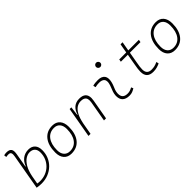

<svg xmlns="http://www.w3.org/2000/svg" viewBox="220 -1904 3075 3075"><g transform="rotate(-45 1758.0 -366.5)"><path d="M152.3 9.8Q126 9.8 99.6 7.1Q73.2 4.4 46.9 -0.5L153.3 -604Q157.2 -625.5 157.2 -641.6Q157.2 -662.1 151.4 -674.8Q140.6 -697.8 104.5 -697.8Q91.3 -697.8 77.9 -696.5Q64.5 -695.3 51.3 -692.4L45.9 -734.9Q60.5 -739.3 75.4 -741Q90.3 -742.7 105.5 -742.7Q168.9 -742.7 191.4 -709.5Q206.1 -688 206.1 -652.3Q206.1 -632.8 201.7 -608.9L158.7 -365.7H166Q193.8 -442.9 250.7 -485.1Q307.6 -527.3 383.3 -527.3Q456.1 -527.3 496.3 -484.1Q536.6 -440.9 536.6 -361.3Q536.6 -282.2 507.8 -214.6Q479 -147 426.8 -96.7Q374.5 -46.4 304.4 -18.3Q234.4 9.8 152.3 9.8ZM126.5 -183.6 101.1 -41.5Q126.5 -35.2 163.1 -35.2Q232.9 -35.2 292.5 -59.3Q352.1 -83.5 396.2 -127.2Q440.4 -170.9 465.1 -229.2Q489.7 -287.6 489.7 -356.4Q489.7 -416.5 458 -449.5Q426.3 -482.4 368.7 -482.4Q321.3 -482.4 273.4 -451.2Q225.6 -419.9 186.5 -354Q147.5 -288.1 126.5 -183.6Z M831.1 9.8Q748.5 9.8 702.1 -42.5Q655.8 -94.7 655.8 -187.5Q655.8 -347.7 727.3 -437.5Q798.8 -527.3 925.8 -527.3Q1008.8 -527.3 1055.2 -474.1Q1101.6 -420.9 1101.6 -325.2Q1101.6 -167.5 1030 -78.9Q958.5 9.8 831.1 9.8ZM840.8 -35.2Q941.4 -35.2 998 -111.3Q1054.7 -187.5 1054.7 -323.7Q1054.7 -398.4 1019.3 -440.4Q983.9 -482.4 919.9 -482.4Q817.9 -482.4 760.3 -406Q702.6 -329.6 702.6 -193.8Q702.6 -119.1 739.3 -77.1Q775.9 -35.2 840.8 -35.2Z M1220.2 0 1311.5 -517.6H1349.6L1331.1 -365.7H1338.4Q1359.9 -442.9 1409.9 -485.1Q1460 -527.3 1536.6 -527.3Q1683.6 -527.3 1683.6 -394.5Q1683.6 -370.1 1678.2 -340.3L1618.2 0H1571.3L1631.8 -344.2Q1635.7 -366.7 1635.7 -385.7Q1635.7 -424.3 1619.1 -447.8Q1593.8 -482.4 1526.9 -482.4Q1477.5 -482.4 1434.3 -455.3Q1391.1 -428.2 1357.2 -366.2Q1323.2 -304.2 1302.2 -198.7L1267.1 0Z M2252.9 -66.9 2268.1 -31.2Q2241.2 -14.2 2211.7 -2.2Q2182.1 9.8 2143.6 9.8Q2061 9.8 2020.5 -31.7Q1984.4 -68.8 1984.4 -136.7Q1984.4 -144.5 1984.9 -153.3Q1987.3 -189.9 1999 -224.4Q2010.7 -258.8 2024.4 -291.5Q2038.1 -324.2 2045.4 -355Q2051.3 -378.4 2051.3 -397.5Q2051.3 -429.7 2034.7 -450.2Q2007.3 -482.4 1942.4 -482.4Q1896 -482.4 1853 -471.2L1842.8 -513.7Q1871.6 -522 1900.4 -524.7Q1929.2 -527.3 1958 -527.3Q2041 -527.3 2076.7 -481Q2098.1 -452.1 2098.1 -407.2Q2098.1 -379.4 2089.8 -345.2Q2081.5 -310.5 2068.8 -280.8Q2055.7 -250.5 2044.9 -221.2Q2034.2 -191.9 2031.7 -157.7Q2031.2 -149.9 2031.2 -142.1Q2031.2 -35.2 2143.1 -35.2Q2173.8 -35.2 2197.3 -42.5Q2220.7 -49.8 2252.9 -66.9ZM2135.3 -646Q2115.2 -646 2100.8 -660.2Q2086.4 -674.3 2086.4 -694.3Q2086.4 -714.4 2100.8 -728.8Q2115.2 -743.2 2135.3 -743.2Q2155.3 -743.2 2169.7 -728.8Q2184.1 -714.4 2184.1 -694.3Q2184.1 -674.3 2169.7 -660.2Q2155.3 -646 2135.3 -646Z M2682.1 9.8Q2534.7 9.8 2534.7 -138.2Q2534.7 -170.9 2539.1 -201.7Q2543.5 -232.4 2552.7 -287.1L2585.4 -473.6H2427.2L2435.1 -517.6H2593.3L2620.6 -674.3H2667L2639.6 -517.6H2879.4L2871.6 -473.6H2631.8L2599.1 -287.1Q2589.8 -232.9 2585.7 -203.6Q2581.5 -174.3 2581.5 -143.1Q2581.5 -35.2 2686.5 -35.2Q2725.6 -35.2 2755.6 -42.5Q2785.6 -49.8 2826.7 -68.4L2835.9 -26.4Q2803.2 -11.2 2766.6 -0.7Q2730 9.8 2682.1 9.8Z M3174.8 9.8Q3092.3 9.8 3045.9 -42.5Q2999.5 -94.7 2999.5 -187.5Q2999.5 -347.7 3071 -437.5Q3142.6 -527.3 3269.5 -527.3Q3352.5 -527.3 3398.9 -474.1Q3445.3 -420.9 3445.3 -325.2Q3445.3 -167.5 3373.8 -78.9Q3302.2 9.8 3174.8 9.8ZM3184.6 -35.2Q3285.2 -35.2 3341.8 -111.3Q3398.4 -187.5 3398.4 -323.7Q3398.4 -398.4 3363 -440.4Q3327.6 -482.4 3263.7 -482.4Q3161.6 -482.4 3104 -406Q3046.4 -329.6 3046.4 -193.8Q3046.4 -119.1 3083 -77.1Q3119.6 -35.2 3184.6 -35.2Z"/></g></svg>

Font: CaskaydiaCove NF ExtraLight
Style: Italic
Weight: 200
Italic angle: -10°
Designer: Aaron Bell
Foundry: Saja Typeworks
Version: Version 2111.001; VTT 6.35;Nerd Fonts 3.2.1